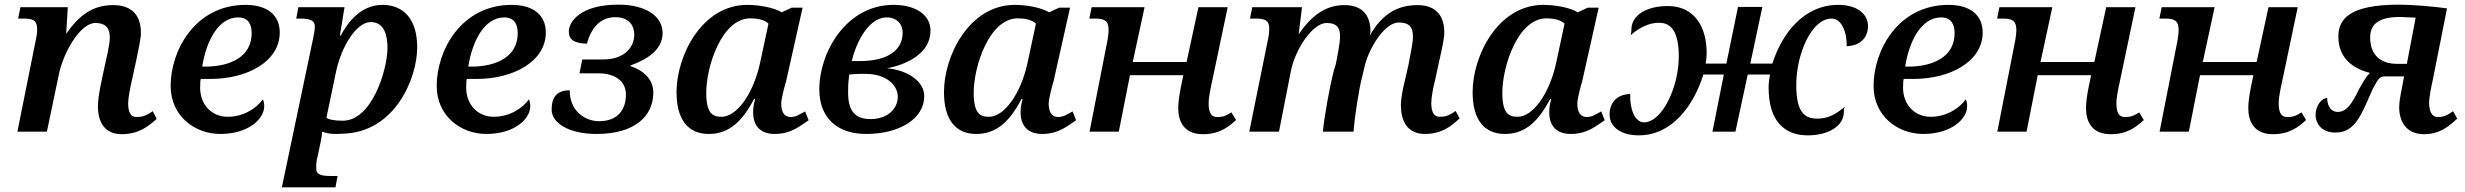

<svg xmlns="http://www.w3.org/2000/svg" viewBox="-20 -567 10617 827"><path d="M655 -55 638 -88C605 -65 587 -63 568 -63C539 -63 532 -91 532 -123C532 -145 541 -191 549 -225L567 -308C575 -348 587 -399 587 -425C587 -492 557 -545 467 -545C385 -545 324 -507 265 -421L272 -536H68L58 -487H83C124 -487 140 -478 140 -441C140 -424 138 -414 136 -404L55 0H182L232 -239C251 -342 327 -468 390 -468C442 -468 453 -439 453 -403C453 -375 435 -300 432 -287L420 -231C408 -176 402 -137 402 -113C400 -41 432 11 504 11C579 11 620 -24 655 -55Z M929 10C1048 10 1118 -53 1118 -110C1118 -121 1116 -132 1112 -139C1082 -97 1025 -64 961 -64C890 -64 842 -118 842 -189C842 -209 843 -223 845 -227H887C1045 -227 1185 -302 1185 -427C1185 -502 1131 -546 1038 -546C820 -546 715 -349 715 -197C715 -67 819 10 929 10ZM851 -280C868 -389 920 -492 1006 -492C1051 -492 1064 -460 1064 -424C1064 -323 973 -280 863 -280Z M1194 240H1425L1434 191H1404C1361 191 1342 184 1342 159C1342 132 1344 120 1349 103L1361 45C1367 18 1368 -4 1368 0C1396 11 1423 11 1454 9C1681 5 1777 -230 1777 -363C1777 -484 1719 -546 1627 -546C1533 -546 1476 -468 1448 -414H1444L1464 -536H1265L1256 -487H1274C1317 -487 1336 -478 1336 -454C1336 -432 1331 -416 1328 -398ZM1456 -47C1418 -47 1394 -53 1386 -60L1427 -256C1448 -360 1513 -472 1577 -472C1636 -472 1649 -413 1649 -361C1649 -268 1583 -47 1456 -47Z M2075 10C2194 10 2264 -53 2264 -110C2264 -121 2262 -132 2258 -139C2228 -97 2171 -64 2107 -64C2036 -64 1988 -118 1988 -189C1988 -209 1989 -223 1991 -227H2033C2191 -227 2331 -302 2331 -427C2331 -502 2277 -546 2184 -546C1966 -546 1861 -349 1861 -197C1861 -67 1965 10 2075 10ZM1997 -280C2014 -389 2066 -492 2152 -492C2197 -492 2210 -460 2210 -424C2210 -323 2119 -280 2009 -280Z M2550 10C2713 10 2794 -66 2794 -168C2794 -226 2751 -264 2696 -282V-285C2767 -311 2834 -352 2834 -425C2834 -493 2768 -547 2643 -547C2478 -547 2430 -472 2430 -431C2430 -397 2453 -380 2508 -379C2525 -441 2561 -493 2631 -493C2694 -493 2712 -451 2712 -419C2712 -356 2661 -311 2580 -311H2488L2476 -251H2559C2624 -251 2676 -221 2676 -160C2676 -94 2641 -45 2560 -45C2497 -45 2433 -92 2434 -178C2377 -178 2356 -147 2356 -94C2356 -41 2424 10 2550 10Z M3033 10C3121 10 3178 -45 3228 -141H3233C3227 -120 3224 -104 3224 -84C3224 -20 3260 10 3317 10C3390 10 3430 -28 3463 -49L3448 -87C3424 -75 3410 -63 3386 -63C3359 -63 3345 -83 3345 -121C3345 -143 3362 -205 3366 -217L3437 -534H3390L3347 -514C3314 -534 3251 -546 3199 -546C3003 -546 2894 -327 2894 -170C2894 -54 2942 10 3033 10ZM3088 -64C3050 -64 3022 -77 3022 -168C3022 -281 3089 -488 3212 -488C3241 -488 3274 -482 3290 -465L3254 -297C3225 -162 3153 -64 3088 -64Z M3711 10C3855 10 3961 -56 3961 -153C3961 -215 3893 -264 3801 -273C3891 -290 3988 -340 3988 -435C3988 -497 3933 -546 3828 -546C3626 -546 3509 -343 3509 -182C3509 -65 3580 10 3711 10ZM3649 -304C3661 -361 3712 -492 3800 -492C3842 -492 3868 -464 3868 -426C3868 -354 3808 -304 3684 -304ZM3729 -54C3659 -54 3633 -94 3633 -169C3633 -209 3635 -222 3638 -246C3670 -249 3701 -250 3727 -248C3810 -241 3847 -192 3847 -151C3847 -98 3803 -54 3729 -54Z M4185 10C4273 10 4330 -45 4380 -141H4385C4379 -120 4376 -104 4376 -84C4376 -20 4412 10 4469 10C4542 10 4582 -28 4615 -49L4600 -87C4576 -75 4562 -63 4538 -63C4511 -63 4497 -83 4497 -121C4497 -143 4514 -205 4518 -217L4589 -534H4542L4499 -514C4466 -534 4403 -546 4351 -546C4155 -546 4046 -327 4046 -170C4046 -54 4094 10 4185 10ZM4240 -64C4202 -64 4174 -77 4174 -168C4174 -281 4241 -488 4364 -488C4393 -488 4426 -482 4442 -465L4406 -297C4377 -162 4305 -64 4240 -64Z M5161 11C5234 11 5272 -21 5304 -50L5284 -83C5255 -64 5241 -63 5222 -63C5192 -63 5186 -91 5186 -123C5186 -149 5195 -190 5202 -222L5268 -536H5142L5091 -300H4859L4910 -536H4682L4672 -487H4697C4737 -487 4755 -478 4755 -438C4755 -416 4750 -396 4751 -397L4673 0H4799L4847 -243H5077L5066 -190C5058 -150 5055 -119 5055 -102C5055 -45 5079 11 5161 11Z M6267 -57 6250 -89C6217 -66 6202 -64 6181 -64C6152 -64 6145 -92 6145 -124C6145 -146 6153 -191 6162 -225L6180 -308C6189 -348 6201 -400 6201 -427C6201 -492 6172 -545 6085 -545C6001 -545 5933 -508 5880 -413C5882 -421 5883 -427 5883 -432C5883 -493 5855 -545 5771 -545C5698 -545 5635 -509 5575 -421H5574L5588 -536H5374L5364 -487H5390C5429 -487 5447 -478 5447 -445C5447 -424 5445 -415 5443 -404L5361 0H5489L5540 -260C5559 -356 5634 -468 5694 -468C5742 -468 5752 -443 5752 -410C5752 -381 5738 -311 5733 -288L5725 -262C5706 -188 5684 -63 5678 0H5810C5815 -64 5834 -190 5848 -239L5859 -286C5881 -370 5948 -471 6005 -470C6055 -470 6066 -445 6066 -409C6066 -377 6049 -305 6047 -289L6034 -232C6020 -177 6014 -137 6014 -114C6014 -50 6039 10 6117 10C6192 10 6232 -25 6267 -57Z M6462 10C6550 10 6607 -45 6657 -141H6662C6656 -120 6653 -104 6653 -84C6653 -20 6689 10 6746 10C6819 10 6859 -28 6892 -49L6877 -87C6853 -75 6839 -63 6815 -63C6788 -63 6774 -83 6774 -121C6774 -143 6791 -205 6795 -217L6866 -534H6819L6776 -514C6743 -534 6680 -546 6628 -546C6432 -546 6323 -327 6323 -170C6323 -54 6371 10 6462 10ZM6517 -64C6479 -64 6451 -77 6451 -168C6451 -281 6518 -488 6641 -488C6670 -488 6703 -482 6719 -465L6683 -297C6654 -162 6582 -64 6517 -64Z M7766 16C7860 16 7922 -27 7922 -84C7922 -93 7922 -104 7929 -110C7891 -77 7856 -56 7808 -56C7755 -56 7717 -80 7717 -201C7717 -334 7783 -487 7869 -487C7911 -487 7936 -431 7934 -368C7990 -370 8026 -402 8026 -455C8026 -506 7980 -546 7898 -546C7749 -546 7655 -422 7614 -293H7519L7571 -537H7466L7416 -293H7327C7329 -309 7331 -319 7331 -340C7331 -450 7279 -541 7164 -541C7073 -541 7007 -502 7007 -440C7007 -431 7006 -423 7003 -415C7039 -446 7080 -469 7126 -469C7181 -469 7211 -426 7211 -324C7211 -191 7139 -40 7061 -40C7022 -40 6999 -98 7002 -162C6945 -161 6913 -125 6913 -74C6913 -19 6963 16 7039 16C7182 16 7275 -112 7317 -246H7405L7356 0H7455L7508 -246H7604C7599 -219 7598 -204 7598 -189C7598 -53 7660 16 7766 16Z M8264 10C8383 10 8453 -53 8453 -110C8453 -121 8451 -132 8447 -139C8417 -97 8360 -64 8296 -64C8225 -64 8177 -118 8177 -189C8177 -209 8178 -223 8180 -227H8222C8380 -227 8520 -302 8520 -427C8520 -502 8466 -546 8373 -546C8155 -546 8050 -349 8050 -197C8050 -67 8154 10 8264 10ZM8186 -280C8203 -389 8255 -492 8341 -492C8386 -492 8399 -460 8399 -424C8399 -323 8308 -280 8198 -280Z M9071 11C9144 11 9182 -21 9214 -50L9194 -83C9165 -64 9151 -63 9132 -63C9102 -63 9096 -91 9096 -123C9096 -149 9105 -190 9112 -222L9178 -536H9052L9001 -300H8769L8820 -536H8592L8582 -487H8607C8647 -487 8665 -478 8665 -438C8665 -416 8660 -396 8661 -397L8583 0H8709L8757 -243H8987L8976 -190C8968 -150 8965 -119 8965 -102C8965 -45 8989 11 9071 11Z M9770 11C9843 11 9881 -21 9913 -50L9893 -83C9864 -64 9850 -63 9831 -63C9801 -63 9795 -91 9795 -123C9795 -149 9804 -190 9811 -222L9877 -536H9751L9700 -300H9468L9519 -536H9291L9281 -487H9306C9346 -487 9364 -478 9364 -438C9364 -416 9359 -396 9360 -397L9282 0H9408L9456 -243H9686L9675 -190C9667 -150 9664 -119 9664 -102C9664 -45 9688 11 9770 11Z M10421 11C10490 11 10529 -24 10564 -56L10546 -88C10514 -65 10498 -63 10480 -63C10451 -63 10443 -95 10443 -123C10443 -152 10452 -191 10461 -234L10520 -531C10462 -539 10371 -547 10314 -547C10095 -547 10052 -482 10052 -409C10052 -316 10116 -271 10188 -253C10175 -239 10173 -239 10141 -183C10111 -119 10086 -85 10050 -85C10012 -85 10003 -125 10004 -145C9982 -145 9954 -114 9954 -72C9954 -32 9983 4 10039 4C10125 4 10150 -71 10201 -186C10227 -233 10231 -238 10253 -238H10335L10326 -189C10319 -156 10314 -126 10314 -105C10314 -43 10345 11 10421 11ZM10305 -292C10231 -292 10188 -333 10189 -408C10190 -455 10216 -494 10317 -494C10325 -494 10356 -492 10385 -491L10347 -292Z"/></svg>

Font: Noto Serif Semi
Style: Italic
Weight: 600
Italic angle: -12°
Designer: Monotype Design Team
Foundry: Monotype Imaging Inc.
Version: Version 1.901